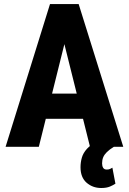

<svg xmlns="http://www.w3.org/2000/svg" viewBox="-20 -731 642 956"><path d="M315.9 -572.8 173.3 0H7.8L229 -710.9H332ZM428.2 0 285.2 -572.8 266.6 -710.9H371.6L593.8 0ZM433.6 -265.1V-139.6H118.7V-265.1ZM468.8 -29.3 546.9 0Q525.4 13.2 512.5 25.9Q499.5 38.6 493.9 52Q488.3 65.4 488.3 82.5Q488.3 95.7 493.7 104.5Q499 113.3 511.7 113.3Q522 113.3 528.1 110.1Q534.2 106.9 539.6 104L554.7 183.6Q543.9 190.9 527.1 198Q510.3 205.1 483.9 205.1Q441.4 205.1 411.1 178.7Q380.9 152.3 380.9 101.6Q380.9 77.6 387.5 54.2Q394 30.8 413.1 9.8Q432.1 -11.2 468.8 -29.3Z"/></svg>

Font: Roboto Condensed ExtraBold
Style: Regular
Weight: 800
Designer: Christian Robertson
Foundry: Google
Version: Version 3.008; 2023